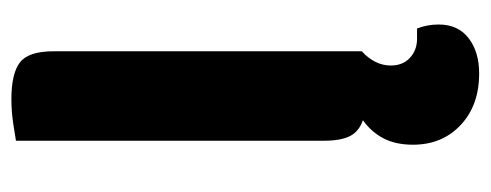

<svg xmlns="http://www.w3.org/2000/svg" viewBox="-282 -374 861 337"><g transform="rotate(-90 148.5 -205.5)"><path d="M63 89Q63 58 74.5 36.5Q86 15 106 1Q86 -6 78 -22Q70 -38 70 -67V-608Q81 -610 101.5 -613Q122 -616 143 -616Q188 -616 207.5 -601Q227 -586 227 -542V-1Q202 22 202 50Q202 71 215.5 83.5Q229 96 249 96H267Q274 114 274 134Q274 168 250 186.5Q226 205 188 205Q132 205 97.5 172.5Q63 140 63 89Z"/></g></svg>

Font: Baloo Bhai 2
Style: Bold
Weight: 700
Designer: Supriya Tembe, Noopur Datye and Ek Type
Foundry: Ek Type
Version: Version 1.640;PS 1.000;hotconv 16.6.51;makeotf.lib2.5.65220;